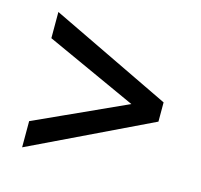

<svg xmlns="http://www.w3.org/2000/svg" viewBox="-70 -576 585 559"><g transform="rotate(15 223.0 -297.0)"><path d="M41 -93V-172L364 -319V-275L41 -422V-501L405 -326V-268Z"/></g></svg>

Font: Rokkitt Medium
Style: Regular
Weight: 500
Version: Version 3.103